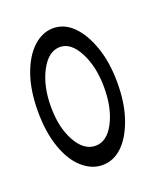

<svg xmlns="http://www.w3.org/2000/svg" viewBox="-73 -760 337 407"><g transform="rotate(-20 96.0 -556.5)"><path d="M91.8 -445.8Q117.7 -445.8 134.3 -477.5Q150.9 -509.3 150.9 -555.7Q150.9 -602.5 133.8 -635.5Q116.7 -668.5 91.8 -668.5Q65.9 -668.5 48.3 -635.5Q30.8 -602.5 30.8 -555.7Q30.8 -508.8 48.3 -477.3Q65.9 -445.8 91.8 -445.8ZM91.8 -402.3Q67.9 -402.3 46.9 -420.7Q25.9 -439 13.7 -474.1Q1.5 -509.3 1.5 -555.7Q1.5 -602.5 13.7 -637.5Q25.9 -672.4 46.6 -691.7Q67.4 -710.9 91.8 -710.9Q116.7 -710.9 136.2 -691.7Q155.8 -672.4 168.2 -637.5Q180.7 -602.5 180.7 -555.7Q180.7 -508.8 168.2 -473.9Q155.8 -439 136.2 -420.7Q116.7 -402.3 91.8 -402.3Z"/></g></svg>

Font: Scarab Serif
Style: Condensed
Weight: 400
Designer: John Roberts
Foundry: Scarab
Version: 1.0